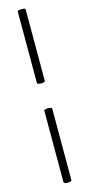

<svg xmlns="http://www.w3.org/2000/svg" viewBox="-138 -769 444 962"><g transform="rotate(-15 84.0 -288.0)"><path d="M86 -224Q94 -224 100 -222Q106 -220 106 -216V154Q106 158 100 160Q94 162 86 162Q77 162 71 160Q65 158 65 154V-216Q65 -220 71 -222Q77 -224 86 -224ZM86 -738Q106 -738 106 -731V-360Q106 -357 100 -355Q94 -353 86 -353Q78 -353 71.5 -355Q65 -357 65 -360V-731Q65 -738 86 -738Z"/></g></svg>

Font: Cormorant Garamond Medium
Style: Regular
Weight: 500
Designer: Christian Thalmann (Catharsis Fonts)
Foundry: Catharsis Fonts
Version: Version 4.000